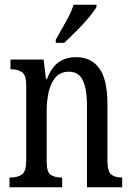

<svg xmlns="http://www.w3.org/2000/svg" viewBox="-20 -786 555 806"><path d="M20 0V-41H27Q54 -41 72 -53.5Q90 -66 90 -113V-427Q90 -471 72.5 -483Q55 -495 29 -495H24V-536H163L173 -454H177Q197 -505 227 -525.5Q257 -546 300 -546Q363 -546 397 -499Q431 -452 431 -349V-113Q431 -66 447 -53.5Q463 -41 489 -41H493V0H345V-347Q345 -411 328 -448Q311 -485 269 -485Q234 -485 213.5 -461.5Q193 -438 184.5 -400.5Q176 -363 176 -321V-108Q176 -63 193 -52Q210 -41 236 -41H241V0ZM214 -619Q235 -657 256.5 -694.5Q278 -732 289 -766H385V-756Q375 -739 352 -711.5Q329 -684 301 -656Q273 -628 249 -606H214Z"/></svg>

Font: Noto Serif Hebrew ExtraCondensed
Style: Regular
Weight: 400
Width: 2
Designer: Monotype Design Team
Foundry: Monotype Imaging Inc.
Version: Version 2.004; ttfautohint (v1.8.4.7-5d5b)